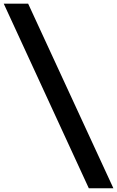

<svg xmlns="http://www.w3.org/2000/svg" viewBox="-20 -879 626 1026"><path d="M0 -859.4H130.4L585.9 127H454.6Z"/></svg>

Font: Consola Mono
Style: Bold
Weight: 700
Monospace: yes
Designer: Wojciech Kalinowski "wmk69" (wmk69@o2.pl)
Foundry: Wojciech Kalinowski "wmk69" (wmk69@o2.pl)
Version: Version 2.1.0